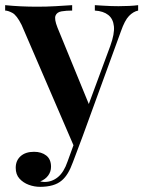

<svg xmlns="http://www.w3.org/2000/svg" viewBox="-30 -537 564 745"><path d="M506 -517V-496Q487 -492 470.5 -475Q454 -458 439 -415L291 -9L260 38L54 -440Q35 -478 18 -487Q1 -496 -10 -496V-517Q19 -514 50.5 -512.5Q82 -511 114 -511Q151 -511 185.5 -513Q220 -515 250 -517V-496Q227 -496 209 -493Q191 -490 185.5 -476.5Q180 -463 193 -430L318 -125L310 -121L398 -359Q415 -406 412 -435Q409 -464 390 -479Q371 -494 338 -496V-517Q354 -516 370 -515Q386 -514 401 -513.5Q416 -513 430 -513Q451 -513 471.5 -514Q492 -515 506 -517ZM291 -9 253 92Q244 117 233.5 134.5Q223 152 210 163Q195 176 173.5 182Q152 188 126 188Q103 188 81.5 180Q60 172 45.5 156Q31 140 31 114Q31 86 50 69Q69 52 102 52Q131 52 149.5 66.5Q168 81 168 110Q168 129 157 144Q146 159 126 167Q131 168 135.5 168.5Q140 169 143 169Q172 169 195 150Q218 131 232 90L268 -9Z"/></svg>

Font: Playfair Display SemiBold
Style: Regular
Weight: 600
Designer: Claus Eggers Sørensen
Foundry: Claus Eggers Sørensen
Version: Version 1.203